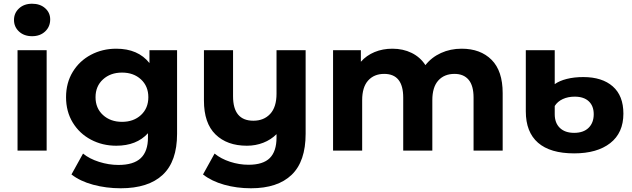

<svg xmlns="http://www.w3.org/2000/svg" viewBox="-20 -807 3386 1029"><path d="M74 -538H230V0H74ZM55 -700Q55 -737 82 -762Q109 -787 152 -787Q195 -787 222 -763Q249 -739 249 -703Q249 -664 222 -638.5Q195 -613 152 -613Q109 -613 82 -638Q55 -663 55 -700Z M929 -538V-90Q929 58 852 130Q775 202 627 202Q549 202 479 183Q409 164 363 128L425 16Q459 44 511 60.5Q563 77 615 77Q696 77 734.5 40.5Q773 4 773 -70V-93Q712 -26 603 -26Q529 -26 467.5 -58.5Q406 -91 370 -150Q334 -209 334 -286Q334 -363 370 -422Q406 -481 467.5 -513.5Q529 -546 603 -546Q720 -546 781 -469V-538ZM775 -286Q775 -345 735.5 -381.5Q696 -418 634 -418Q572 -418 532 -381.5Q492 -345 492 -286Q492 -227 532 -190.5Q572 -154 634 -154Q696 -154 735.5 -190.5Q775 -227 775 -286Z M1618 -538V-90Q1618 58 1543 130Q1468 202 1325 202Q1249 202 1181.5 183Q1114 164 1068 128L1130 16Q1164 44 1213 60Q1262 76 1312 76Q1390 76 1426 40Q1462 4 1462 -70V-88Q1432 -58 1391 -42Q1350 -26 1303 -26Q1197 -26 1135 -86.5Q1073 -147 1073 -268V-538H1229V-291Q1229 -160 1338 -160Q1394 -160 1428 -196.5Q1462 -233 1462 -305V-538Z M2674 -308V0H2518V-284Q2518 -348 2491.5 -379.5Q2465 -411 2416 -411Q2361 -411 2329 -375.5Q2297 -340 2297 -270V0H2141V-284Q2141 -411 2039 -411Q1985 -411 1953 -375.5Q1921 -340 1921 -270V0H1765V-538H1914V-476Q1944 -510 1987.5 -528Q2031 -546 2083 -546Q2140 -546 2186 -523.5Q2232 -501 2260 -458Q2293 -500 2343.5 -523Q2394 -546 2454 -546Q2555 -546 2614.5 -486.5Q2674 -427 2674 -308Z M2798 -210V-538H2953V-356Q2978 -374 3017.5 -384Q3057 -394 3106 -394Q3207 -394 3264 -344Q3321 -294 3321 -198Q3321 -95 3250.5 -40Q3180 15 3057 15Q2929 15 2863.5 -42Q2798 -99 2798 -210ZM3162 -195Q3162 -239 3135.5 -264Q3109 -289 3060 -289Q3024 -289 2996 -276Q2968 -263 2953 -239V-195Q2953 -148 2980.5 -121.5Q3008 -95 3057 -95Q3107 -95 3134.5 -122Q3162 -149 3162 -195Z"/></svg>

Font: Montserrat Alternates
Style: Bold
Weight: 700
Designer: Julieta Ulanovsky
Foundry: Julieta Ulanovsky
Version: Version 7.200